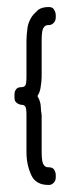

<svg xmlns="http://www.w3.org/2000/svg" viewBox="-20 -455 205 544"><path d="M117 69Q82 69 69 42Q55 12 55 -24V-129Q55 -150 51 -154Q46 -159 40 -158Q31 -160 27 -164Q21 -168 21 -179V-186Q21 -196 25 -201Q29 -208 40 -208Q47 -208 51 -212Q55 -216 55 -237V-341Q55 -354 58 -377Q60 -391 69 -406Q73 -413 88 -427Q99 -435 117 -435H119Q129 -435 133 -428Q138 -420 138 -412V-406Q138 -396 132 -390Q126 -384 119 -384H117Q108 -384 104 -377Q98 -371 98 -340V-237Q98 -226 95 -207Q93 -193 86 -183Q93 -171 95 -159Q96 -151 96 -146Q96 -141 97 -137Q97 -133 98 -130V-24Q98 5 104 12Q108 19 117 19H119Q128 19 133 25Q138 33 138 41V48Q138 57 132 63Q126 69 119 69Z"/></svg>

Font: Chathura
Style: ExtraBold
Weight: 800
Designer: Appaji Ambarisha Darbha
Foundry: Aditya Fonts
Version: Version 1.001 2016